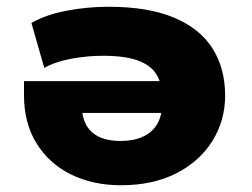

<svg xmlns="http://www.w3.org/2000/svg" viewBox="-20 -537 745 568"><path d="M338 11Q255 11 190 -21Q125 -53 88 -113Q51 -173 51 -255V-297H486V-203H205L222 -223Q223 -172 252 -146Q281 -120 337 -120Q375 -120 402.5 -132.5Q430 -145 444.5 -169Q459 -193 459 -228V-254Q459 -291 442.5 -317.5Q426 -344 388 -358Q350 -372 284 -372Q237 -372 189.5 -363Q142 -354 111 -336L73 -469Q114 -493 175.5 -505Q237 -517 301 -517Q418 -517 494.5 -485Q571 -453 608.5 -394Q646 -335 646 -254Q646 -180 608 -119.5Q570 -59 501 -24Q432 11 338 11Z"/></svg>

Font: Nunito Sans 7pt SemiExpanded Black
Style: Regular
Weight: 900
Width: 6
Designer: Vernon Adams
Foundry: Vernon Adams
Version: Version 3.101;gftools[0.9.27]